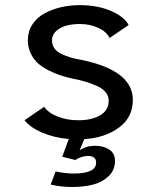

<svg xmlns="http://www.w3.org/2000/svg" viewBox="-20 -532 610 748"><path d="M274 91.5 222.5 78.5 248 9.5Q190.5 4.5 144 -15.5Q97.5 -35.5 75.5 -63.5L152 -116Q168.5 -92 205 -77.8Q241.5 -63.5 285 -63.5Q337.5 -63.5 370.5 -83Q403.5 -102.5 403.5 -140Q403.5 -158 391.5 -172.8Q379.5 -187.5 357.5 -197.2Q335.5 -207 314 -213.5Q292.5 -220 264 -225.5Q236.5 -231.5 214 -239Q191.5 -246.5 167.2 -259Q143 -271.5 126.5 -286.8Q110 -302 99.2 -325Q88.5 -348 88.5 -375.5Q88.5 -409.5 106 -436.5Q123.5 -463.5 152.8 -479.5Q182 -495.5 217 -503.8Q252 -512 290.5 -512Q360.5 -512 412.8 -489.2Q465 -466.5 481 -434.5L407 -384Q395 -409 362.2 -423.8Q329.5 -438.5 292 -438.5Q263.5 -438.5 239.8 -432.5Q216 -426.5 199.2 -411.5Q182.5 -396.5 182.5 -374.5Q182.5 -357 192.2 -343.5Q202 -330 220 -321.5Q238 -313 256.2 -307.8Q274.5 -302.5 298.5 -298.5Q497.5 -257 497.5 -143Q497.5 -74.5 443.2 -34.8Q389 5 308.5 10L290 54Q314.5 36 351 36Q383 36 405.5 50.5Q428 65 428 95Q428 130 404 153.5Q380 177 343.8 186.8Q307.5 196.5 261 196.5Q217 196.5 177.5 187L196.5 136Q235 144 267.5 144Q354.5 144 354.5 101.5Q354.5 75.5 322 75.5Q310 75.5 295.5 80.5Q281 85.5 274 91.5Z"/></svg>

Font: League Mono Narrow
Style: Regular
Weight: 400
Width: 3
Designer: Tyler Finck
Foundry: The League of Moveable Type / Tyler Finck
Version: Version 2.210